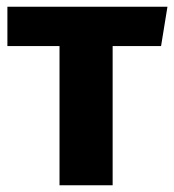

<svg xmlns="http://www.w3.org/2000/svg" viewBox="-20 -551 518 571"><path d="M478 -531 459 -414H315V0H157V-414H2V-531Z"/></svg>

Font: Fira Sans
Style: Bold
Weight: 700
Designer: bBox Type GmbH & Carrois Corporate GbR & Edenspiekermann AG
Foundry: bBox Type GmbH & Carrois Corporate GbR & Edenspiekermann AG
Version: Version 4.301;PS 004.301;hotconv 1.0.88;makeotf.lib2.5.64775